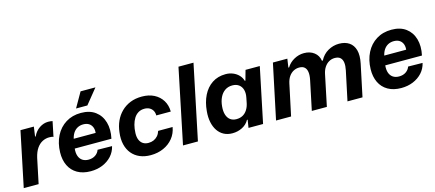

<svg xmlns="http://www.w3.org/2000/svg" viewBox="-54 -1272 4109 1812"><g transform="rotate(-15 2000.5 -366.5)"><path d="M7.4 0 119 -536.3H249.7L236.4 -441.9H242.3Q264.6 -490.4 305.5 -517.9Q346.4 -545.4 391.3 -545.4Q403.7 -545.4 414.6 -544.1Q425.4 -542.9 433.9 -540.6L403.4 -393.9Q397.1 -397.9 386.1 -399.4Q375 -400.9 362.7 -400.9Q328.6 -400.9 297 -385Q265.4 -369.1 241.2 -334.8Q217 -300.4 203.7 -243.1L152.7 0Z M661 10Q584.7 10 531.2 -20.8Q477.7 -51.7 451 -107.3Q424.3 -163 426 -236.7Q428.3 -327.3 464 -397.2Q499.7 -467 563.2 -506.5Q626.7 -546 711 -546Q796.7 -546 851.3 -505.3Q906 -464.7 926.2 -394.5Q946.3 -324.3 927.3 -236H568.7Q564.3 -193.3 575 -163.2Q585.7 -133 609.8 -117Q634 -101 668.7 -101Q708.3 -101 736 -120Q763.7 -139 774 -169.3L915 -167.3Q902.3 -113 866.2 -73.3Q830 -33.7 777.2 -11.8Q724.3 10 661 10ZM581.3 -317.7 572.7 -327.7H805.3L796 -316.3Q802.3 -352.7 792.8 -379.5Q783.3 -406.3 761 -421.2Q738.7 -436 705 -436Q672.7 -436 647.3 -422.2Q622 -408.3 605.3 -382.2Q588.7 -356 581.3 -317.7ZM678.6 -598.1 761.7 -743.4H906.9L789.1 -598.1Z M1246.4 10Q1187.6 10 1141.3 -9.8Q1095 -29.6 1064 -67.1Q1033 -104.7 1020.4 -157.4Q1007.9 -210 1016.4 -275.7Q1022.9 -333.6 1045.1 -382.7Q1067.4 -431.9 1104.7 -468.6Q1142 -505.4 1192.4 -525.9Q1242.9 -546.3 1306.3 -546.3Q1374.7 -546.3 1425.6 -520.2Q1476.4 -494.1 1505.2 -447.5Q1534 -400.9 1534.7 -338.9H1393.1Q1393.3 -366.6 1381.6 -386.8Q1369.9 -407 1349.2 -418Q1328.6 -429 1300.6 -429Q1266.3 -429 1240.5 -413.6Q1214.7 -398.1 1197.5 -370.7Q1180.3 -343.3 1170.8 -307.1Q1161.3 -270.9 1159.9 -229Q1158.4 -189.3 1170 -162.1Q1181.6 -134.9 1203.6 -121.1Q1225.6 -107.3 1255.9 -107.3Q1284.4 -107.3 1307.4 -117.4Q1330.4 -127.6 1347.1 -146.6Q1363.9 -165.6 1372.3 -193.6H1513.6Q1503.1 -131.7 1465.9 -85.9Q1428.6 -40.1 1372.1 -15.1Q1315.6 10 1246.4 10Z M1563.4 0 1714.4 -729H1861.1L1709.1 0Z M2044.9 10Q1998.6 10 1962.4 -8.9Q1926.3 -27.9 1902.5 -63Q1878.7 -98.1 1868.6 -146.6Q1858.4 -195.1 1864.1 -254.6Q1871.3 -339.4 1903.8 -405.3Q1936.3 -471.1 1992.5 -508.6Q2048.7 -546 2125 -546Q2163.1 -546 2195.9 -532.6Q2228.7 -519.1 2252 -494.9Q2275.3 -470.6 2284.6 -438.1H2290.6L2317.9 -536.3H2457.3L2345.7 0H2203.4L2215.6 -76.6L2209 -77.3Q2186.6 -35.7 2142.4 -12.9Q2098.1 10 2044.9 10ZM2115.4 -109Q2151.9 -109 2178.3 -123.9Q2204.7 -138.7 2222.3 -166.4Q2239.9 -194 2247.3 -229.9L2257.1 -279Q2266.4 -321.9 2257.3 -355.4Q2248.1 -389 2222.9 -408Q2197.7 -427 2158.1 -427Q2117 -427 2086.2 -405.9Q2055.4 -384.7 2037.3 -347Q2019.1 -309.3 2014.9 -259.3Q2010.6 -212.4 2021.4 -178.6Q2032.3 -144.7 2056.3 -126.9Q2080.3 -109 2115.4 -109Z M2472.4 0 2585.4 -536.3H2726.4L2714 -452.1H2721.1Q2747.3 -495.4 2793.5 -520.9Q2839.7 -546.3 2890.4 -546.3Q2949 -546.3 2988.9 -515.9Q3028.9 -485.4 3036.9 -432.6H3045.3Q3074.4 -489 3125.1 -517.6Q3175.7 -546.3 3233 -546.3Q3291.7 -546.3 3331.1 -519.8Q3370.4 -493.3 3384.8 -441.5Q3399.1 -389.7 3382.9 -312.1L3317.1 0H3170.4L3231.1 -286.6Q3240.1 -329.7 3236.1 -360.9Q3232.1 -392.1 3213.5 -409.4Q3194.9 -426.6 3159.1 -426.6Q3128.4 -426.6 3102.6 -411.8Q3076.9 -397 3058.8 -370.1Q3040.7 -343.1 3032.7 -305.3L2968.9 0H2821.9L2881.9 -286.6Q2890.9 -330.3 2886.7 -361.5Q2882.6 -392.7 2864.4 -409.6Q2846.3 -426.6 2811.9 -426.6Q2782.7 -426.6 2756.8 -413.1Q2730.9 -399.7 2712 -372.9Q2693.1 -346.1 2684.4 -305.9L2619.4 0Z M3695 10Q3618.7 10 3565.2 -20.8Q3511.7 -51.7 3485 -107.3Q3458.3 -163 3460 -236.7Q3462.3 -327.3 3498 -397.2Q3533.7 -467 3597.2 -506.5Q3660.7 -546 3745 -546Q3830.7 -546 3885.3 -505.3Q3940 -464.7 3960.2 -394.5Q3980.3 -324.3 3961.3 -236H3602.7Q3598.3 -193.3 3609 -163.2Q3619.7 -133 3643.8 -117Q3668 -101 3702.7 -101Q3742.3 -101 3770 -120Q3797.7 -139 3808 -169.3L3949 -167.3Q3936.3 -113 3900.2 -73.3Q3864 -33.7 3811.2 -11.8Q3758.3 10 3695 10ZM3615.3 -317.7 3606.7 -327.7H3839.3L3830 -316.3Q3836.3 -352.7 3826.8 -379.5Q3817.3 -406.3 3795 -421.2Q3772.7 -436 3739 -436Q3706.7 -436 3681.3 -422.2Q3656 -408.3 3639.3 -382.2Q3622.7 -356 3615.3 -317.7Z"/></g></svg>

Font: Mona Sans
Style: Italic
Weight: 200
Italic angle: -11.6951°
Designer: Deni Anggara
Foundry: GitHub
Version: Version 2.000